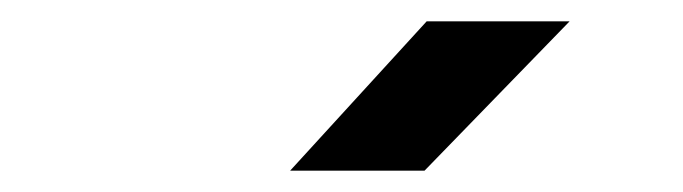

<svg xmlns="http://www.w3.org/2000/svg" viewBox="-20 -805 640 180"><path d="M252 -645H378L514 -785H380Z"/></svg>

Font: JetBrains Mono
Style: Bold Italic
Weight: 558
Italic angle: -9°
Monospace: yes
Designer: Philipp Nurullin, Konstantin Bulenkov
Foundry: JetBrains
Version: Version 2.305